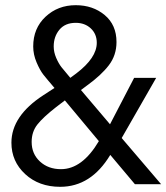

<svg xmlns="http://www.w3.org/2000/svg" viewBox="-20 -710 641 740"><path d="M24 -160Q24 -263 147 -343L190 -371Q160 -406 147 -422.5Q134 -439 121 -469.5Q108 -500 108 -531Q108 -601 155.5 -645.5Q203 -690 272 -690Q338 -690 383.5 -652Q429 -614 429 -548Q429 -497 399.5 -458.5Q370 -420 316 -381L292 -363L404 -231L497 -410H582L449 -178L601 0H500L405 -113Q331 10 212 10Q130 10 77 -39Q24 -88 24 -160ZM102 -163Q102 -117 134 -87.5Q166 -58 215 -58Q297 -58 361 -166L230 -323L196 -297Q146 -258 124 -230Q102 -202 102 -163ZM187 -531Q187 -509 196.5 -487Q206 -465 217 -451Q228 -437 251 -410L274 -427Q353 -487 353 -545Q353 -579 330 -600.5Q307 -622 272 -622Q231 -622 209 -595.5Q187 -569 187 -531Z"/></svg>

Font: TASA Orbiter Display
Style: Regular
Weight: 400
Designer: Weizhong Zhang
Version: Version 1.000;Glyphs 3.1.2 (3151)